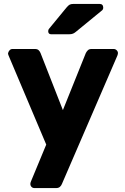

<svg xmlns="http://www.w3.org/2000/svg" viewBox="-20 -770 637 980"><path d="M156 190Q147 190 141 184Q135 178 135 169Q135 167 135.5 163.5Q136 160 138 156L216 -32L24 -486Q21 -493 21 -498Q23 -507 29 -513.5Q35 -520 44 -520H158Q171 -520 177.5 -513.5Q184 -507 187 -499L301 -208L418 -499Q422 -507 428.5 -513.5Q435 -520 448 -520H560Q569 -520 575.5 -513.5Q582 -507 582 -499Q582 -494 579 -486L296 169Q293 177 286 183.5Q279 190 266 190ZM242 -595Q226 -595 226 -611Q226 -619 231 -624L319 -731Q329 -743 336 -746.5Q343 -750 356 -750H488Q507 -750 507 -730Q507 -723 502 -718L369 -609Q361 -602 353 -598.5Q345 -595 331 -595Z"/></svg>

Font: Rubik
Style: Bold
Weight: 700
Designer: Hubert and Fischer
Foundry: Hubert and Fischer
Version: Version 2.300;gftools[0.9.30]